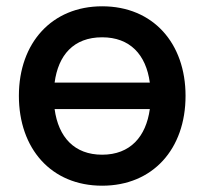

<svg xmlns="http://www.w3.org/2000/svg" viewBox="-20 -575 650 610"><path d="M304.5 15C465.5 15 569.5 -101.5 569.5 -270.5C569.5 -437.5 466.5 -555 304.5 -555C145.5 -555 40 -439.5 40 -270.5C40 -103 142.5 15 304.5 15ZM304.5 -456.5C393 -456.5 444 -401.5 456 -312.5H153.5C165 -399.5 213.5 -456.5 304.5 -456.5ZM304.5 -83.5C216.5 -83.5 165.5 -139 153.5 -228.5H456C444 -141 394 -83.5 304.5 -83.5Z"/></svg>

Font: Manrope SemiBold
Style: Regular
Weight: 600
Designer: Mikhail Sharanda
Foundry: Mikhail Sharanda
Version: Version 4.505